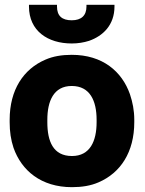

<svg xmlns="http://www.w3.org/2000/svg" viewBox="-20 -765 601 795"><path d="M20 -259C20 -220 25 -186 36 -153C69 -59 150 10 278 10C319 10 356 4 388 -10C479 -49 536 -135 536 -259V-269C536 -308 529 -342 518 -375C485 -469 405 -538 277 -538C236 -538 200 -532 168 -518C77 -479 20 -393 20 -269ZM100 -738C100 -637 178 -585 277 -585C303 -585 327 -589 349 -596C406 -616 454 -661 454 -738V-745H338V-738C338 -701 317 -681 277 -681C237 -681 216 -699 216 -738V-745H100ZM176 -259V-269C176 -346 202 -409 277 -409C353 -409 380 -347 380 -269V-259C380 -181 353 -119 278 -119C200 -119 176 -180 176 -259Z"/></svg>

Font: Asimov Pro
Style: Blk
Weight: 900
Designer: Google
Version: Version 2.000980; 2014